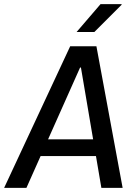

<svg xmlns="http://www.w3.org/2000/svg" viewBox="-43 -910 663 930"><path d="M-23 0 297 -686H424L551 0H448L349 -583H345L85 0ZM110 -154 122 -235H469L457 -154ZM328 -755 444 -890H546V-887L414 -755Z"/></svg>

Font: Chivo Mono
Style: Italic
Weight: 400
Italic angle: -8.05°
Monospace: yes
Version: Version 1.008